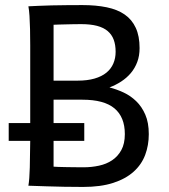

<svg xmlns="http://www.w3.org/2000/svg" viewBox="-20 -738 670 763"><path d="M14.6 -249H100.1V-558.1Q100.1 -592.3 99.4 -621.8Q98.6 -651.4 97.2 -674.8Q95.7 -698.2 92.8 -712.9Q108.9 -713.9 132.8 -714.8Q156.7 -715.8 185.3 -716.6Q213.9 -717.3 245.4 -717.5Q276.9 -717.8 307.6 -717.8Q361.8 -717.8 404.3 -709Q446.8 -700.2 475.6 -680.2Q504.4 -660.2 519.5 -627.4Q534.7 -594.7 534.7 -546.9Q534.7 -516.1 525.4 -491.5Q516.1 -466.8 499.8 -447.5Q483.4 -428.2 461.7 -414.1Q439.9 -399.9 415 -390.6Q443.4 -383.3 471.2 -370.4Q499 -357.4 521.2 -335.9Q543.5 -314.5 557.4 -282.5Q571.3 -250.5 571.3 -205.1Q571.3 -160.6 556.9 -122.3Q542.5 -84 511 -55.7Q479.5 -27.3 429.9 -11.2Q380.4 4.9 310.1 4.9Q272.5 4.9 234.1 4.2Q195.8 3.4 164.1 2.4Q127 1.5 92.8 0Q97.2 -24.9 98.4 -72Q99.6 -119.1 100.1 -178.2H14.6ZM192.9 -249H314.9V-178.2H192.9V-75.7Q199.7 -75.2 211.4 -74.7Q223.1 -74.2 238.8 -74Q254.4 -73.7 273.2 -73.5Q292 -73.2 312.5 -73.2Q343.8 -73.2 373.3 -79.6Q402.8 -85.9 425.5 -101.1Q448.2 -116.2 462.2 -141.6Q476.1 -167 476.1 -205.1Q476.1 -272.9 434.8 -307.4Q393.6 -341.8 307.6 -341.8H192.9ZM192.9 -417.5H288.1Q327.1 -417.5 355.7 -425.8Q384.3 -434.1 402.8 -449.2Q421.4 -464.4 430.4 -485.6Q439.5 -506.8 439.5 -532.2Q439.5 -559.6 431.9 -580.1Q424.3 -600.6 408 -614.5Q391.6 -628.4 365.5 -635.3Q339.4 -642.1 302.7 -642.1Q288.6 -642.1 272.5 -641.8Q256.3 -641.6 241.2 -641.1Q226.1 -640.6 213.4 -640.4Q200.7 -640.1 192.9 -639.6Z"/></svg>

Font: Andika FrenchTight
Style: Regular
Weight: 400
Designer: Victor Gaultney, Annie Olsen, Julie Remington, Don Collingsworth, Eric Hays, Becca Hirsbrunner
Foundry: SIL International
Version: Version 5.000 ; Dig1 Dig4Opn Dig7 LnSpcTght